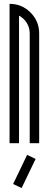

<svg xmlns="http://www.w3.org/2000/svg" viewBox="-20 -737 251 988"><path d="M91.2 230.7 47.5 209.9 119.5 60 163.3 80.8ZM77.9 0H29.2V-717.2Q92.5 -717.2 137 -672.6Q181.6 -628.1 181.6 -564.8V0H132.9V-564.8Q132.9 -594.3 117.9 -618.9Q102.9 -643.5 77.9 -656.4Z"/></svg>

Font: Marapfhont
Style: Book
Weight: 400
Version: Version 0.15